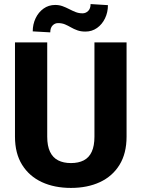

<svg xmlns="http://www.w3.org/2000/svg" viewBox="-20 -921 702 951"><path d="M447.8 -710.9H606.9V-244.1Q606.9 -161.1 572 -104.5Q537.1 -47.9 475.1 -19Q413.1 9.8 331.5 9.8Q249.5 9.8 187.3 -19Q125 -47.9 89.6 -104.5Q54.2 -161.1 54.2 -244.1V-710.9H213.9V-244.1Q213.9 -198.2 227.8 -169.2Q241.7 -140.1 268.1 -126.7Q294.4 -113.3 331.5 -113.3Q368.7 -113.3 394.8 -126.7Q420.9 -140.1 434.3 -169.2Q447.8 -198.2 447.8 -244.1ZM428.7 -900.9 514.6 -895.5Q514.6 -859.9 500.2 -830.1Q485.8 -800.3 460.7 -782.5Q435.5 -764.6 403.3 -764.6Q380.4 -764.6 363.3 -770.8Q346.2 -776.9 331.5 -785.4Q316.9 -793.9 301.8 -800.3Q286.6 -806.6 267.6 -806.6Q252 -806.6 240.5 -794.9Q229 -783.2 229 -760.7L142.1 -765.6Q142.1 -800.3 156.2 -830.3Q170.4 -860.4 195.6 -878.4Q220.7 -896.5 253.4 -896.5Q272.9 -896.5 289.8 -890.4Q306.6 -884.3 322.5 -876Q338.4 -867.7 354.5 -861.3Q370.6 -855 388.7 -855Q404.8 -855 416.7 -866.7Q428.7 -878.4 428.7 -900.9Z"/></svg>

Font: Roboto ExtraBold
Style: Regular
Weight: 800
Designer: Christian Robertson
Foundry: Google
Version: Version 3.009; 2024